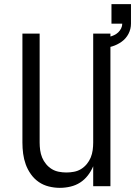

<svg xmlns="http://www.w3.org/2000/svg" viewBox="-20 -897 651 925"><path d="M268 8Q242 8 215.5 1.5Q189 -5 167 -20Q145 -35 129 -57.5Q113 -80 104 -105Q95 -130 91.5 -156.5Q88 -183 88 -210V-735H171V-210Q171 -192 173.5 -173.5Q176 -155 183 -138Q190 -121 202 -106.5Q214 -92 229.5 -82.5Q245 -73 263.5 -69.5Q282 -66 300 -66Q318 -66 336.5 -69.5Q355 -73 370.5 -82.5Q386 -92 398 -106.5Q410 -121 417 -138Q424 -155 426.5 -173.5Q429 -192 429 -210V-735H512V0H429V-96Q419 -72 403 -51.5Q387 -31 366 -17.5Q345 -4 319.5 2Q294 8 268 8ZM471 -662 463 -711Q474 -712 485.5 -714.5Q497 -717 508.5 -720Q520 -723 530.5 -728Q541 -733 549.5 -741Q558 -749 563.5 -760Q569 -771 569 -783H517V-877H611V-783Q611 -757 599 -734Q587 -711 566 -696Q545 -681 520.5 -673.5Q496 -666 471 -662Z"/></svg>

Font: Nova
Style: Regular
Weight: 400
Monospace: yes
Designer: Belleve Invis
Foundry: Belleve Invis
Version: Version 24.1.4; ttfautohint (v1.8.4)